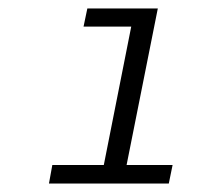

<svg xmlns="http://www.w3.org/2000/svg" viewBox="-20 -762 470 455"><path d="M96 -327 104 -371H226L291 -699H178L187 -742H354L280 -371H389L380 -327Z"/></svg>

Font: Montserrat
Style: Italic
Weight: 400
Italic angle: -11.3°
Designer: Julieta Ulanovsky
Foundry: Julieta Ulanovsky
Version: Version 9.000; ttfautohint (v1.8.4.7-5d5b)